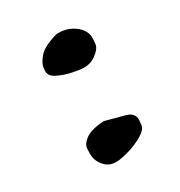

<svg xmlns="http://www.w3.org/2000/svg" viewBox="-117 -593 574 613"><g transform="rotate(-30 170.0 -286.5)"><path d="M138 -62Q113 -62 98 -78Q78 -98 78 -126Q78 -128 78.5 -144.5Q79 -161 99.5 -176.5Q120 -192 168 -195L239 -176Q268 -168 268 -143Q268 -140 266 -123Q264 -106 230.5 -88.5Q197 -71 158 -64Q148 -62 138 -62ZM199 -374Q188 -374 160 -379.5Q132 -385 108 -397Q86 -407 86 -426Q86 -429 87.5 -441.5Q89 -454 106.5 -475Q124 -496 176 -511H185Q218 -511 244 -491Q270 -471 270 -443Q270 -440 268.5 -422.5Q267 -405 242 -387Q224 -374 199 -374Z"/></g></svg>

Font: Xiangcui Kesong Xiangcui Kesong
Style: Regular
Weight: 400
Version: Version 1.501;March 28, 2024;FontCreator 14.0.0.2814 64-bit